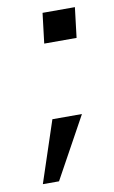

<svg xmlns="http://www.w3.org/2000/svg" viewBox="-73 -525 402 678"><g transform="rotate(-10 128.0 -186.0)"><path d="M232 -376 245 -484H129L116 -376ZM204 -108H98L25 112H83Z"/></g></svg>

Font: Gamestation Text
Style: Italic
Weight: 400
Designer: Jonas Hecksher
Foundry: Jonas Hecksher, Playtypeª, e-types AS
Version: Version 1.003